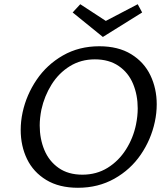

<svg xmlns="http://www.w3.org/2000/svg" viewBox="-20 -883 788 909"><path d="M78 -268Q78 -309 87 -351Q105 -434 153.5 -505.5Q202 -577 278 -620.5Q354 -664 450 -664Q540 -664 601 -626.5Q662 -589 692 -526.5Q722 -464 722 -389Q722 -348 713 -306Q695 -222 646.5 -151Q598 -80 521.5 -37Q445 6 349 6Q260 6 199 -31Q138 -68 108 -130Q78 -192 78 -268ZM624 -294Q632 -334 632 -370Q632 -433 610 -486Q588 -539 542 -570.5Q496 -602 429 -602Q363 -602 310.5 -569.5Q258 -537 224 -482.5Q190 -428 176 -364Q168 -324 168 -289Q168 -226 190 -173Q212 -120 257.5 -88Q303 -56 370 -56Q437 -56 489.5 -88.5Q542 -121 576.5 -175.5Q611 -230 624 -294ZM653 -824 467 -708 324 -824 360 -863 481 -784 632 -863Z"/></svg>

Font: Ysabeau Medium
Style: Italic
Weight: 500
Italic angle: -12°
Designer: Christian Thalmann (Catharsis Fonts)
Version: Version 0.003